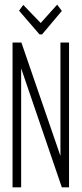

<svg xmlns="http://www.w3.org/2000/svg" viewBox="-20 -806 353 826"><path d="M34 0V-623H72L240 -135V-623H277V0H246L71 -512V0ZM226 -786 246 -759 161 -658H150L62 -760L80 -785L155 -707Z"/></svg>

Font: Inconsolata ExtraCondensed Light
Style: Regular
Weight: 300
Width: 2
Monospace: yes
Designer: Raph Levien, Cyreal, Brenton Simpson
Foundry: Raph Levien, Cyreal, Google
Version: Version 3.100; ttfautohint (v1.8.4.7-5d5b)